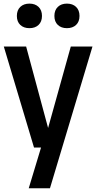

<svg xmlns="http://www.w3.org/2000/svg" viewBox="-20 -796 519 1036"><path d="M163.5 0 0.5 -545H121L239.5 -105.5L362 -545H479L249.5 220H135L201.5 0ZM341 -644Q310.5 -644 292 -661.5Q273.5 -679 273.5 -710Q273.5 -741 292 -758.8Q310.5 -776.5 341 -776.5Q372 -776.5 390.5 -758.8Q409 -741 409 -710Q409 -679 390.5 -661.5Q372 -644 341 -644ZM139 -644Q108 -644 89.5 -661.5Q71 -679 71 -710Q71 -741 89.5 -758.8Q108 -776.5 139 -776.5Q169.5 -776.5 188 -758.8Q206.5 -741 206.5 -710Q206.5 -679 188 -661.5Q169.5 -644 139 -644Z"/></svg>

Font: Encode Sans Condensed SemiBold
Style: Regular
Weight: 600
Width: 3
Designer: Multiple Designers
Foundry: Impallari Type
Version: Version 3.000; ttfautohint (v1.8.3) -l 8 -r 50 -G 200 -x 14 